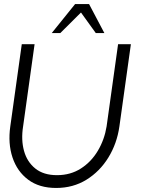

<svg xmlns="http://www.w3.org/2000/svg" viewBox="-20 -919 701 952"><path d="M258.5 13Q174.5 13 119.8 -28Q65 -69 42 -138.2Q19 -207.5 31 -292L88 -700H151.5L94.5 -292Q84 -226 99 -171.2Q114 -116.5 155 -83.5Q196 -50.5 262.5 -50.5Q330 -50.5 381.5 -83.8Q433 -117 465.5 -172Q498 -227 508.5 -292L565.5 -700H629L572 -292Q560 -207.5 517.5 -138.2Q475 -69 408.8 -28Q342.5 13 258.5 13ZM421.5 -899 497.5 -755H455L381.5 -857L279 -755H236.5L352.5 -899Z"/></svg>

Font: Urbanist Light
Style: Italic
Weight: 300
Italic angle: -8°
Designer: Corey Hu
Foundry: Corey Hu
Version: Version 1.330; ttfautohint (v1.8.4.7-5d5b)